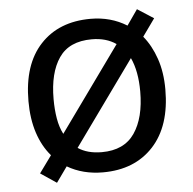

<svg xmlns="http://www.w3.org/2000/svg" viewBox="-47 -613 698 693"><g transform="rotate(-5 302.5 -266.5)"><path d="M551 -269Q551 -136 483.5 -63Q416 10 301 10Q228 10 172 -23L132 33L74 -6L119 -68Q88 -104 71.5 -154.5Q55 -205 55 -269Q55 -402 122 -474Q189 -546 304 -546Q377 -546 435 -510L474 -566L533 -528L488 -465Q517 -430 534 -380.5Q551 -331 551 -269ZM146 -269Q146 -231 151.5 -198.5Q157 -166 170 -141L390 -447Q354 -472 302 -472Q220 -472 183 -418Q146 -364 146 -269ZM460 -269Q460 -343 437 -392L217 -86Q251 -63 303 -63Q384 -63 422 -118.5Q460 -174 460 -269Z"/></g></svg>

Font: Go Noto Current
Style: Regular
Weight: 400
Designer: Monotype Design Team
Foundry: Monotype Imaging Inc.
Version: Version 2.007; ttfautohint (v1.8) -l 8 -r 50 -G 200 -x 14 -D